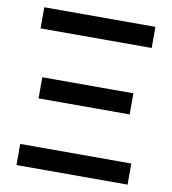

<svg xmlns="http://www.w3.org/2000/svg" viewBox="-79 -762 744 831"><g transform="rotate(10 293.0 -346.5)"><path d="M48.8 0V-92.8H537.1V0ZM48.8 -600.6V-693.4H537.1V-600.6ZM92.8 -300.8V-393.6H493.2V-300.8Z"/></g></svg>

Font: Cascadia Mono PL
Style: Regular
Weight: 400
Monospace: yes
Designer: Aaron Bell
Foundry: Saja Typeworks
Version: Version 2404.023; ttfautohint (v1.8.4)